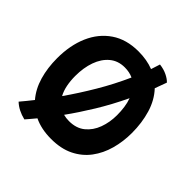

<svg xmlns="http://www.w3.org/2000/svg" viewBox="-193 -850 1063 1063"><g transform="rotate(45 338.5 -319.0)"><path d="M331 25.5Q292 25.5 258.5 18.5Q225 11.5 197 -2Q184.5 13.5 172.5 27.2Q160.5 41 150 53.5Q93.5 40 58 6.5Q71.5 -9.5 86 -27.2Q100.5 -45 115.5 -64Q76 -110 57.2 -174.5Q38.5 -239 38.5 -314.5Q38.5 -415.5 72.2 -493.2Q106 -571 171.2 -615.5Q236.5 -660 331 -660Q396.5 -660 449 -639.5Q458 -666 466 -692.5Q499.5 -688.5 525.2 -675.8Q551 -663 564 -648.5Q552 -614 538.5 -579Q583.5 -531 604 -462.2Q624.5 -393.5 624.5 -314.5Q624.5 -247 607.5 -185.8Q590.5 -124.5 555 -77Q519.5 -29.5 464 -2Q408.5 25.5 331 25.5ZM179 -316Q179 -278.5 185.5 -245.2Q192 -212 206.5 -185.5Q260.5 -262.5 312.2 -349.8Q364 -437 405.5 -530Q376.5 -543.5 340 -543.5Q287.5 -543.5 251.5 -513.2Q215.5 -483 197.2 -431.5Q179 -380 179 -316ZM331.5 -114.5Q388 -114.5 424.5 -144.2Q461 -174 478.8 -222.2Q496.5 -270.5 496.5 -326Q496.5 -357 492.5 -386.2Q488.5 -415.5 479 -441.5Q434.5 -348 385 -267.2Q335.5 -186.5 287.5 -120Q308 -114.5 331.5 -114.5Z"/></g></svg>

Font: Grandstander SemiBold
Style: Regular
Weight: 600
Designer: Tyler Finck
Foundry: Etcetera Type Co
Version: Version 1.200; ttfautohint (v1.8.3)